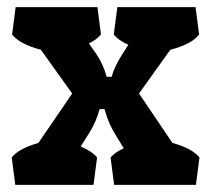

<svg xmlns="http://www.w3.org/2000/svg" viewBox="-20 -520 594 540"><path d="M294 -304Q301 -331 323 -366L341 -394Q312 -407 300 -423L310 -500H530L540 -423Q520 -396 459 -380L371 -257L465 -118Q520 -103 541 -77L531 0H301L291 -77Q301 -90 328 -103L303 -144Q286 -172 277 -203L274 -213H260Q251 -178 231 -146L207 -108Q241 -93 253 -77L243 0H23L13 -77Q32 -102 88 -118L183 -257L95 -380Q35 -396 14 -423L24 -500H254L264 -423Q250 -407 230 -398L251 -368Q271 -338 280 -304Z"/></svg>

Font: Patua One
Style: Regular
Weight: 400
Designer: luciano Vergara
Foundry: Luciano Vergara
Version: Version 1.002